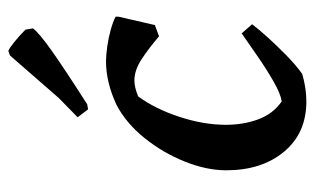

<svg xmlns="http://www.w3.org/2000/svg" viewBox="-167 -575 754 460"><g transform="rotate(-90 210.0 -345.0)"><path d="M197 12Q121 12 76.5 -41.5Q32 -95 32 -180Q32 -227 53 -279.5Q74 -332 109.5 -376Q145 -420 189 -443Q243 -468 293 -468Q308 -468 329 -465Q350 -462 369.5 -456.5Q389 -451 400 -445V-438L380 -351L353 -341Q325 -365 298.5 -382.5Q272 -400 247 -400Q231 -400 209 -391Q179 -350 160 -292Q141 -234 141 -181Q141 -139 154 -103.5Q167 -68 197 -47Q216 -50 245.5 -67Q275 -84 306 -105.5Q337 -127 360 -143L382 -118Q369 -101 349 -79Q329 -57 306.5 -35Q284 -13 263 2Q229 12 197 12ZM178 -511 159 -536 205 -581 307 -698 318 -702Q324 -700 339 -688Q354 -676 369 -661L372 -643Q362 -629 319 -598.5Q276 -568 190 -513Z"/></g></svg>

Font: Labrada SemiBold
Style: Italic
Weight: 600
Italic angle: -7°
Designer: Mercedes Jáuregui
Foundry: Omnibus-Type Team
Version: Version 1.000; ttfautohint (v1.8.4.7-5d5b)